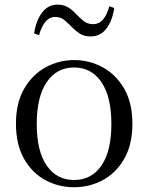

<svg xmlns="http://www.w3.org/2000/svg" viewBox="-20 -788 636 823"><path d="M297.5 14.6Q231.2 14.6 174.4 -15.9Q117.6 -46.5 83 -107.4Q48.4 -168.3 48.4 -257.8Q48.4 -347.6 84.1 -408.5Q119.7 -469.3 176.7 -500Q233.7 -530.6 297.5 -530.6Q362.2 -530.6 419.2 -500.1Q476.2 -469.5 511.9 -408.7Q547.5 -347.8 547.5 -257.8Q547.5 -168 512.4 -107.2Q477.3 -46.3 420.5 -15.8Q363.7 14.6 297.5 14.6ZM297.5 -16.4Q372 -16.4 414.7 -78.2Q457.4 -140.1 457.4 -256.6Q457.4 -373.4 414.7 -436.1Q372 -498.8 297.5 -498.8Q223.1 -498.8 180.3 -436.1Q137.5 -373.4 137.5 -256.6Q137.5 -140.1 180.3 -78.2Q223.1 -16.4 297.5 -16.4ZM126.2 -644.7Q134.6 -699.9 160.3 -734.1Q186 -768.2 226.7 -768.2Q253.5 -768.2 273 -755.8Q292.5 -743.3 306.9 -727.1Q324.1 -709 340 -696.8Q356 -684.5 378.6 -684.5Q404.6 -684.5 421.6 -704.4Q438.7 -724.3 448.7 -761L469.7 -753.8Q461.3 -698.2 435.7 -665Q410.1 -631.8 368.7 -631.8Q340.7 -631.8 322.2 -643.8Q303.7 -655.8 289 -671.2Q272.4 -687.9 256.5 -701.6Q240.5 -715.3 217.1 -715.3Q191.9 -715.3 175 -695.2Q158.1 -675 147.3 -637.5Z"/></svg>

Font: Early Summer Mincho VF
Style: Regular
Weight: 250
Designer: GuiWonder
Version: Version 1.002